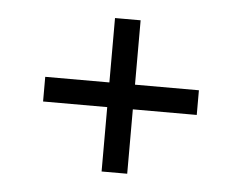

<svg xmlns="http://www.w3.org/2000/svg" viewBox="-35 -593 513 407"><g transform="rotate(5 221.5 -390.0)"><path d="M194.5 -226.5V-363.5H58V-416H194.5V-553H249V-416H385V-363.5H249V-226.5Z"/></g></svg>

Font: Big Shoulders Text Thin Light
Style: Regular
Weight: 300
Version: Version 2.002